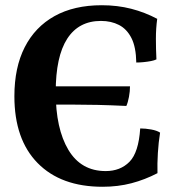

<svg xmlns="http://www.w3.org/2000/svg" viewBox="-20 -705 682 734"><path d="M372 9Q213 9 124 -81.5Q35 -172 35 -337Q35 -447 74.5 -524.5Q114 -602 188.5 -643.5Q263 -685 369 -685Q429 -685 481.5 -671.5Q534 -658 581 -633Q576 -597 576 -557Q576 -517 578 -478Q570 -474 557 -471.5Q544 -469 529 -467.5Q514 -466 501 -466Q500 -525 482.5 -559.5Q465 -594 435 -609.5Q405 -625 366 -625Q281 -625 237 -557Q193 -489 193 -353Q193 -213 241.5 -132Q290 -51 384 -51Q440 -51 475 -86.5Q510 -122 516 -214Q536 -214 558 -210Q580 -206 592 -198Q586 -161 583.5 -120Q581 -79 582 -43Q534 -18 482.5 -4.5Q431 9 372 9ZM463 -300Q398 -303 352.5 -304Q307 -305 267.5 -305Q228 -305 182 -305V-375H477Q477 -356 473 -334.5Q469 -313 463 -300Z"/></svg>

Font: Vollkorn
Style: Bold
Weight: 700
Designer: Friedrich Althausen
Foundry: Friedrich Althausen
Version: Version 5.000